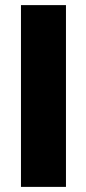

<svg xmlns="http://www.w3.org/2000/svg" viewBox="-20 -720 336 751"><path d="M238 11H62V-700H238Z"/></svg>

Font: Repo
Style: ExtraBold
Weight: 800
Designer: Stefan Peev
Foundry: Context Ltd
Version: Version 001.000